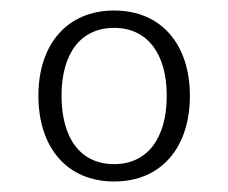

<svg xmlns="http://www.w3.org/2000/svg" viewBox="-20 -663 434 365"><path d="M197 -318C287 -318 341 -383 341 -481C341 -578 287 -643 197 -643C107 -643 53 -578 53 -481C53 -383 107 -318 197 -318ZM197 -351C133 -351 97 -400 97 -481C97 -561 133 -610 197 -610C260 -610 297 -561 297 -481C297 -400 260 -351 197 -351Z"/></svg>

Font: Maitree Light
Style: Regular
Weight: 300
Designer: CadsonDemak Team
Foundry: CadsonDemak
Version: Version 1.000;PS 001.000;hotconv 1.0.88;makeotf.lib2.5.64775